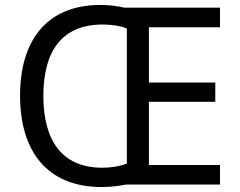

<svg xmlns="http://www.w3.org/2000/svg" viewBox="-20 -745 968 775"><path d="M386 -725C167 -725 61 -580 61 -359C61 -137 168 10 391 10C425 10 458 6 488 0H868V-79H581V-334H849V-412H581V-635H868V-714H482C453 -721 420 -725 386 -725ZM394 -646C431 -646 464 -641 492 -630V-85C465 -74 430 -68 393 -68C230 -68 155 -178 155 -358C155 -538 230 -646 394 -646Z"/></svg>

Font: Noto Sans Cypriot
Style: Regular
Weight: 400
Designer: Monotype Design Team
Foundry: Monotype Imaging Inc.
Version: Version 2.002